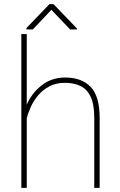

<svg xmlns="http://www.w3.org/2000/svg" viewBox="-20 -916 587 936"><path d="M110.4 -750V-405.8Q134.3 -461.4 182.9 -499.8Q231.4 -538.1 297.9 -538.1Q377.9 -538.1 421.9 -492.4Q465.8 -446.8 465.8 -341.8V0H439.5V-341.8Q439.5 -409.2 421.1 -446Q402.8 -482.9 370.6 -497.6Q338.4 -512.2 296.4 -512.2Q253.4 -512.2 220.9 -495.1Q188.5 -478 166 -451.2Q143.6 -424.3 129.9 -394.3Q116.2 -364.3 110.4 -338.4V0H84V-750ZM240.7 -896 355 -777.3V-772.5H321.8L230.5 -868.2L140.1 -772.5H108.9V-779.3L221.2 -896Z"/></svg>

Font: Vazirmatn UI FD Thin
Style: Regular
Weight: 100
Designer: Saber Rastikerdar
Foundry: Saber Rastikerdar
Version: Version 33.003